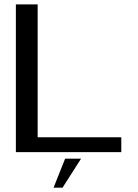

<svg xmlns="http://www.w3.org/2000/svg" viewBox="-20 -695 632 877"><path d="M52.5 0V-675H152V-68H534V0ZM224.7 162.1 277.4 29.9H350.2L265.7 162.1Z"/></svg>

Font: Anybody ExtraExpanded
Style: Regular
Weight: 400
Width: 8
Designer: Tyler Finck
Foundry: Etcetera Type Company
Version: Version 1.010; ttfautohint (v1.8.3) -l 8 -r 50 -G 200 -x 14 